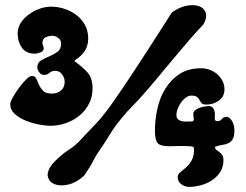

<svg xmlns="http://www.w3.org/2000/svg" viewBox="-20 -729 962 751"><path d="M767 -462Q784 -462 800.5 -456Q817 -450 829.5 -439Q842 -428 850 -413Q858 -398 858 -380Q858 -351 836 -335.5Q814 -320 788 -320Q773 -320 768.5 -325.5Q764 -331 760.5 -337.5Q757 -344 751 -349.5Q745 -355 728 -355Q717 -355 706.5 -347Q696 -339 688 -328Q680 -317 675 -303.5Q670 -290 670 -280Q670 -268 676 -262.5Q682 -257 691 -255Q700 -253 710.5 -253.5Q721 -254 730 -254Q736 -254 738 -260Q738 -266 737 -272Q736 -278 736 -283Q736 -291 742.5 -297Q749 -303 758.5 -306.5Q768 -310 778.5 -312Q789 -314 796 -314Q806 -314 811 -309Q816 -304 818.5 -296Q821 -288 820.5 -279Q820 -270 820 -263L823 -257Q827 -255 830 -255Q837 -255 841 -257.5Q845 -260 848 -263.5Q851 -267 855 -269.5Q859 -272 865 -272Q873 -272 879 -266.5Q885 -261 889 -253Q893 -245 895 -236Q897 -227 897 -220Q897 -197 890.5 -185.5Q884 -174 873.5 -169Q863 -164 849 -162Q835 -160 821 -155Q821 -147 826 -143Q831 -139 837.5 -134.5Q844 -130 849 -123Q854 -116 854 -103Q854 -76 841.5 -56.5Q829 -37 809.5 -24Q790 -11 766 -4.5Q742 2 719 2Q703 2 689 -8.5Q675 -19 675 -36Q675 -47 685 -55Q695 -63 707 -73.5Q719 -84 729 -100.5Q739 -117 739 -146L738 -152Q736 -156 723 -157Q710 -158 694 -158Q678 -158 663.5 -157.5Q649 -157 643 -157Q607 -157 596.5 -169.5Q586 -182 586 -218Q586 -260 595.5 -303.5Q605 -347 627 -382.5Q649 -418 683 -440Q717 -462 767 -462ZM309 -42Q280 -15 248.5 -7.5Q217 0 195 -8Q173 -16 167.5 -37Q162 -58 185 -88Q202 -106 213.5 -116Q225 -126 233.5 -132.5Q242 -139 249.5 -143.5Q257 -148 265 -154Q273 -160 284 -170.5Q295 -181 311 -199Q333 -222 354.5 -244.5Q376 -267 393 -290Q411 -313 427.5 -337.5Q444 -362 461 -386Q481 -415 506 -453.5Q531 -492 557.5 -532.5Q584 -573 608.5 -612Q633 -651 652 -680Q681 -701 709.5 -706.5Q738 -712 758 -705Q778 -698 784.5 -679.5Q791 -661 776 -634Q750 -607 719 -571Q688 -535 656 -496.5Q624 -458 593.5 -421.5Q563 -385 539 -358Q519 -335 497 -313Q475 -291 456 -267Q436 -244 420 -219.5Q404 -195 389 -170Q369 -141 361 -128.5Q353 -116 348 -106Q343 -96 335.5 -83Q328 -70 309 -42ZM179 -703Q206 -703 232 -694.5Q258 -686 279 -670Q300 -654 312.5 -631Q325 -608 325 -578Q325 -549 310.5 -528Q296 -507 272 -493V-489Q301 -469 321.5 -446.5Q342 -424 342 -384Q342 -350 328 -323Q314 -296 291 -277Q268 -258 238 -247.5Q208 -237 176 -237Q159 -237 132.5 -242Q106 -247 81 -257Q56 -267 38 -283Q20 -299 20 -322Q20 -330 30 -348Q40 -366 54 -385Q68 -404 82 -418Q96 -432 104 -432Q117 -432 122 -421Q127 -410 132.5 -397.5Q138 -385 148.5 -374Q159 -363 183 -363Q204 -363 218.5 -375Q233 -387 233 -409Q233 -424 223 -438Q213 -452 196 -452Q182 -452 173.5 -444Q165 -436 151 -436Q141 -436 133.5 -446Q126 -456 126 -465Q126 -484 140.5 -492.5Q155 -501 172.5 -508.5Q190 -516 204.5 -526Q219 -536 219 -558Q219 -572 208 -580.5Q197 -589 184 -589Q170 -589 158 -583Q146 -577 146 -561Q146 -555 148.5 -550Q151 -545 151 -540Q151 -529 138 -524Q125 -519 117 -519Q82 -519 65.5 -542.5Q49 -566 49 -598Q49 -621 61.5 -640Q74 -659 93.5 -673Q113 -687 135.5 -695Q158 -703 179 -703Z"/></svg>

Font: r_Neptun CAT
Style: Regular
Weight: 400
Foundry: Peter Wiegel, CAT-Fonts
Version: Version 1.000;June 8, 2024;FontCreator 14.0.0.2814 32-bit